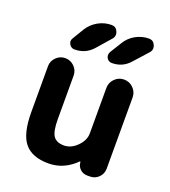

<svg xmlns="http://www.w3.org/2000/svg" viewBox="-140 -889 870 981"><g transform="rotate(20 294.5 -398.5)"><path d="M64.5 -476.6Q64.5 -504.9 85 -525.4Q105.5 -545.9 134.3 -545.9Q163.1 -545.9 183.6 -525.4Q204.1 -504.9 204.1 -476.6V-241.2Q204.1 -173.8 221.2 -148.9Q238.3 -124 279.3 -124Q317.4 -124 350.1 -156.7Q382.8 -189.5 382.8 -227.5V-474.6Q382.8 -503.9 403.8 -524.9Q424.8 -545.9 454.1 -545.9Q483.4 -545.9 504.4 -524.9Q525.4 -503.9 525.4 -474.6V-87.9Q525.4 -59.6 505.9 -40Q486.3 -20.5 458 -20.5H443.4Q420.9 -20.5 404.8 -35.6Q388.7 -50.8 387.7 -73.2Q387.7 -74.2 386.2 -75.2Q384.8 -76.2 383.8 -75.2Q319.3 -10.7 235.4 -10.7Q146.5 -10.7 105.5 -60.5Q64.5 -110.4 64.5 -227.5ZM171.9 -715.8Q192.4 -748 226.1 -767.1Q259.8 -786.1 298.8 -786.1Q322.3 -786.1 332 -763.7Q335.9 -754.9 335.9 -747.1Q335.9 -734.4 327.1 -723.6L260.7 -647.5Q221.7 -603.5 162.1 -603.5Q143.6 -603.5 133.8 -620.1Q128.9 -628.9 128.9 -636.7Q128.9 -645.5 134.8 -654.3ZM376 -714.8Q395.5 -748 429.7 -767.1Q463.9 -786.1 502 -786.1Q525.4 -786.1 535.2 -763.7Q539.1 -754.9 539.1 -747.1Q539.1 -734.4 530.3 -723.6L461.9 -647.5Q423.8 -603.5 365.2 -603.5Q346.7 -603.5 336.9 -620.1Q333 -627.9 333 -635.7Q333 -644.5 337.9 -653.3Z"/></g></svg>

Font: Gen Jyuu GothicX Bold
Style: Bold
Weight: 700
Designer: Ryoko NISHIZUKA (kana &amp; ideographs); Paul D. Hunt (Latin, Greek &amp; Cyrillic); Wenlong ZHANG (bopomofo); Sandoll C
Version: Version 1.058.20140828